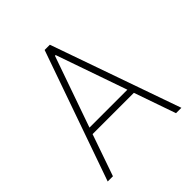

<svg xmlns="http://www.w3.org/2000/svg" viewBox="-185 -824 960 960"><g transform="rotate(-45 294.5 -344.0)"><path d="M34 0 276 -688H313L555 0H517L440 -221H148L71 0ZM160 -255H428L297 -631H292Z"/></g></svg>

Font: Saira SemiCondensed Thin
Style: Regular
Weight: 250
Width: 4
Designer: Hector Gatti with collaboration of the Omnibus-Type team
Foundry: Omnibus-Type
Version: Version 1.101